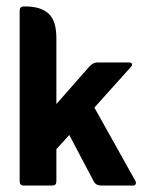

<svg xmlns="http://www.w3.org/2000/svg" viewBox="-20 -576 450 596"><path d="M155 -113V-13Q155 0 142 0H54Q41 0 41 -13V-543Q41 -556 54 -556H59Q106 -556 130.5 -534Q155 -512 155 -458V-253L257 -369Q269 -382 281 -382H382Q388 -382 389.5 -377.5Q391 -373 387 -369L273 -242L401 -13Q403 -9 401 -4.5Q399 0 394 0H294Q278 0 271 -13L195 -157Z"/></svg>

Font: Zain ExtraBold
Style: Regular
Weight: 800
Designer: Zain,Boutros
Foundry: Mobile Telecommunications Company (Zain), 2024
Version: Version 1.50; ttfautohint (v1.8.4)